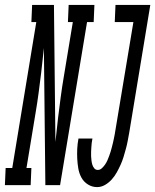

<svg xmlns="http://www.w3.org/2000/svg" viewBox="-80 -755 633 783"><path d="M-60 0 -57 -70H-30L68 -665H48L51 -735H140L146 -176L157 -276Q162 -317 167.5 -358.5Q173 -400 180 -441L217 -665H197L200 -735H305L302 -665H275L165 0H105L99 -559L88 -459Q83 -418 77.5 -376.5Q72 -335 65 -294L28 -70H48L45 0ZM316 8Q296 8 279 -2.5Q262 -13 252.5 -30Q243 -47 239.5 -67Q236 -87 235 -107.5Q234 -128 235 -148.5Q236 -169 240 -190H297Q295 -181 294 -172Q293 -163 292.5 -154Q292 -145 291.5 -136Q291 -127 291.5 -118Q292 -109 293 -100.5Q294 -92 296.5 -83.5Q299 -75 304.5 -68.5Q310 -62 319 -62Q328 -62 335.5 -69Q343 -76 348.5 -84Q354 -92 358 -101Q362 -110 365 -118.5Q368 -127 371 -136Q374 -145 376 -154Q378 -163 380.5 -172Q383 -181 384.5 -190Q386 -199 388 -208Q390 -217 391 -226L464 -665H388L391 -735H533L447 -214Q444 -198 441 -181.5Q438 -165 433.5 -148.5Q429 -132 424 -115.5Q419 -99 412 -83.5Q405 -68 396.5 -52.5Q388 -37 376 -23.5Q364 -10 348.5 -1Q333 8 316 8Z"/></svg>

Font: Iosevka Curly Slab Oblique
Style: Regular
Weight: 400
Italic angle: -9°
Monospace: yes
Designer: Belleve Invis
Foundry: Belleve Invis
Version: Version 11.1.0; ttfautohint (v1.8.3)